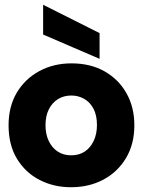

<svg xmlns="http://www.w3.org/2000/svg" viewBox="-20 -774 600 806"><path d="M278 12Q206 12 146.5 -18.5Q87 -49 51.5 -107Q16 -165 16 -248Q16 -327 50.5 -385Q85 -443 145 -475.5Q205 -508 280 -508Q360 -508 419 -474.5Q478 -441 511 -382.5Q544 -324 544 -248Q544 -169 509 -110.5Q474 -52 414 -20Q354 12 278 12ZM279 -122Q312 -122 336 -138Q360 -154 373.5 -183Q387 -212 387 -249Q387 -290 372.5 -317.5Q358 -345 333.5 -359Q309 -373 279 -373Q248 -373 223.5 -358Q199 -343 185 -315Q171 -287 171 -248Q171 -211 184.5 -182.5Q198 -154 222 -138Q246 -122 279 -122ZM398 -527 161 -629V-754L398 -635Z"/></svg>

Font: Rethink Sans ExtraBold
Style: Regular
Weight: 800
Designer: The Rethink Sans project authors (Hans Thiessen). DM Sans designed by Colophon Foundry.
Foundry: Rethink Communications LLC
Version: Version 1.001